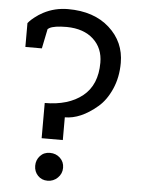

<svg xmlns="http://www.w3.org/2000/svg" viewBox="-54 -805 628 858"><g transform="rotate(5 259.5 -376.0)"><path d="M244 -177H149V-335Q255 -335 318 -385.5Q381 -436 381 -536Q381 -601 337.5 -641Q294 -681 218 -682Q161 -682 140 -670L133 -665L115 -577H41V-684Q44 -687 48.5 -692.5Q53 -698 70 -711.5Q87 -725 106 -735Q157 -762 217 -762Q333 -762 402.5 -699.5Q472 -637 472 -543Q472 -478 448.5 -425Q425 -372 389 -342Q315 -279 244 -279ZM192 -115Q219 -115 237.5 -97.5Q256 -80 256 -53.5Q256 -27 237 -8.5Q218 10 191.5 10Q165 10 148 -8Q131 -26 131 -52Q131 -78 148 -96.5Q165 -115 192 -115Z"/></g></svg>

Font: Belgrano
Style: Regular
Weight: 400
Designer: Daniel Hernandez
Foundry: Daniel Hernndez
Version: Version 1.003